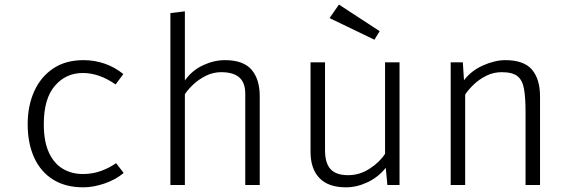

<svg xmlns="http://www.w3.org/2000/svg" viewBox="-20 -792 2440 822"><path d="M334.5 -47Q376.5 -47 412.2 -60Q448 -73 477 -93.5L509.5 -51.5Q475 -22.5 427 -6.2Q379 10 337 10Q260.5 10 207.2 -23.2Q154 -56.5 126.2 -117.5Q98.5 -178.5 98.5 -260.5Q98.5 -338.5 126.2 -400.5Q154 -462.5 207.2 -498.5Q260.5 -534.5 337.5 -534.5Q385 -534.5 428.2 -519.5Q471.5 -504.5 508 -475L475 -430.5Q439.5 -455 404.8 -467.2Q370 -479.5 334.5 -479.5Q262 -479.5 214.8 -424.5Q167.5 -369.5 167.5 -260.5Q167.5 -187 189 -139.8Q210.5 -92.5 248.2 -69.8Q286 -47 334.5 -47Z M771.5 -743.5V-447.5Q802 -490.5 849 -512.5Q896 -534.5 943 -534.5Q1022 -534.5 1057 -493.5Q1092 -452.5 1092 -380V0H1030V-391Q1030 -438 1004.5 -460.5Q979 -483 927 -483Q893 -483 862.5 -468Q832 -453 808.5 -431.2Q785 -409.5 771.5 -388.5V0H709.5V-736Z M1371.5 -525V-149.5Q1371.5 -93.5 1395.2 -67.8Q1419 -42 1470.5 -42Q1519.5 -42 1562.5 -69.8Q1605.5 -97.5 1628.5 -133.5V-525H1690.5V0H1638.5L1631.5 -73.5Q1599.5 -33.5 1553.5 -11.8Q1507.5 10 1461.5 10Q1385.5 10 1347.5 -29.8Q1309.5 -69.5 1309.5 -142V-525ZM1583 -622 1391 -714.5 1431 -772.5 1605.5 -658.5Z M1909.5 0V-525H1961.5L1966.5 -448.5Q1997.5 -489.5 2048.2 -512Q2099 -534.5 2143 -534.5Q2223.5 -534.5 2257.8 -493.5Q2292 -452.5 2292 -380V0H2230V-313.5Q2230 -373.5 2223.5 -411Q2217 -448.5 2195.5 -465.8Q2174 -483 2128 -483Q2093 -483 2062.2 -467.8Q2031.5 -452.5 2008.2 -430.2Q1985 -408 1971.5 -387V0Z"/></svg>

Font: Fira Code Light Light
Style: Regular
Weight: 300
Monospace: yes
Version: Version 5.002